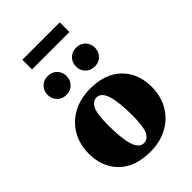

<svg xmlns="http://www.w3.org/2000/svg" viewBox="-243 -913 1024 1024"><g transform="rotate(-45 269.0 -401.0)"><path d="M264 15Q149.5 15 86.8 -47.2Q24 -109.5 24 -210.5Q24 -281 55.5 -335.2Q87 -389.5 143.2 -420.2Q199.5 -451 274 -451Q388.5 -451 451.2 -388.8Q514 -326.5 514 -225.5Q514 -155.5 482.5 -101Q451 -46.5 394.8 -15.8Q338.5 15 264 15ZM273 -42Q300.5 -42 317 -73.2Q333.5 -104.5 333.5 -190.5Q333.5 -291 317.2 -342.5Q301 -394 265 -394Q237.5 -394 221 -363Q204.5 -332 204.5 -245.5Q204.5 -145 220.8 -93.5Q237 -42 273 -42ZM162 -516.5Q130.5 -516.5 110.5 -537.2Q90.5 -558 90.5 -587Q90.5 -617 110.5 -637.8Q130.5 -658.5 162 -658.5Q194 -658.5 213.8 -637.8Q233.5 -617 233.5 -587Q233.5 -558 213.8 -537.2Q194 -516.5 162 -516.5ZM376 -516.5Q344.5 -516.5 324.5 -537.2Q304.5 -558 304.5 -587Q304.5 -617 324.5 -637.8Q344.5 -658.5 376 -658.5Q408 -658.5 427.8 -637.8Q447.5 -617 447.5 -587Q447.5 -558 427.8 -537.2Q408 -516.5 376 -516.5ZM128 -742.5V-815.5H410V-742.5Z"/></g></svg>

Font: Newsreader 16pt ExtraBold
Style: Regular
Weight: 800
Designer: Hugues Gentile
Foundry: Production Type
Version: Version 1.003; ttfautohint (v1.8.3)